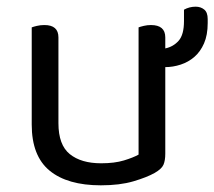

<svg xmlns="http://www.w3.org/2000/svg" viewBox="-20 -542 642 575"><path d="M75 -460Q80 -462 90.5 -464.5Q101 -467 113 -467Q155 -467 155 -430V-173Q155 -108 189 -80.5Q223 -53 283 -53Q323 -53 351 -61.5Q379 -70 395 -79V-460Q400 -462 410.5 -464.5Q421 -467 432 -467Q475 -467 475 -430V-397Q499 -402 515 -420Q531 -438 531 -479V-513Q547 -522 566 -522Q581 -522 591.5 -513.5Q602 -505 602 -485V-473Q602 -437 591 -412Q580 -387 562 -371.5Q544 -356 521 -348.5Q498 -341 475 -341V-82Q475 -61 469.5 -48.5Q464 -36 443 -24Q420 -11 379.5 1Q339 13 282 13Q182 13 128.5 -31Q75 -75 75 -169Z"/></svg>

Font: Baloo Thambi 2
Style: Regular
Weight: 400
Designer: Aadarsh Rajan and Ek Type
Foundry: Ek Type
Version: Version 1.640;hotconv 1.0.111;makeotfexe 2.5.65597; ttfautoh